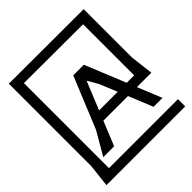

<svg xmlns="http://www.w3.org/2000/svg" viewBox="-300 -1223 1627 1627"><g transform="rotate(-45 514.0 -409.5)"><path d="M159 -919 866 -917V-305H777L628 -670H501L311 -207L191 0H321L410 -218H705L794 0H901L812 -218H985L960 -424V-1004L65 -1006V-16L42 187H986V100H159ZM549 -558 604 -463 669 -305H446Z"/></g></svg>

Font: BackOut Medium
Style: Regular
Weight: 500
Designer: Frank Adebiaye
Foundry: Velvetyne Type Foundry
Version: Version 2.000;hotconv 1.0.109;makeotfexe 2.5.65596